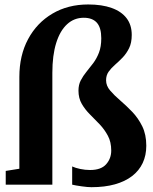

<svg xmlns="http://www.w3.org/2000/svg" viewBox="-20 -806 667 838"><path d="M379 11Q362.5 11 336 7.2Q309.5 3.5 295 0V-79.5Q309 -73 330.2 -68.5Q351.5 -64 373.5 -64Q421 -64 443.2 -89Q465.5 -114 465.5 -149Q465.5 -186 451 -213.2Q436.5 -240.5 415.5 -262.8Q394.5 -285 373 -306.2Q351.5 -327.5 337 -352.5Q322.5 -377.5 322.5 -410.5Q322.5 -436 332.5 -455.2Q342.5 -474.5 357.2 -492.5Q372 -510.5 387 -530.5Q402 -550.5 412 -576.5Q422 -602.5 422 -639Q422 -685 402.8 -706.8Q383.5 -728.5 345.5 -728.5Q303.5 -728.5 272.8 -700.2Q242 -672 225.2 -618.2Q208.5 -564.5 208.5 -488V0H5V-60L64.5 -69.5V-470Q64.5 -564.5 102.8 -635.5Q141 -706.5 208.8 -746.5Q276.5 -786.5 365 -786.5Q425 -786.5 467.5 -771.2Q510 -756 532.5 -726.5Q555 -697 555 -653.5Q555 -619 543.5 -595.8Q532 -572.5 515.5 -555.2Q499 -538 482.2 -523.5Q465.5 -509 454.2 -493.2Q443 -477.5 443 -455.5Q443 -431.5 460.8 -410.8Q478.5 -390 504.8 -367.5Q531 -345 557 -318Q583 -291 600.8 -255Q618.5 -219 618.5 -170Q618.5 -128 602.8 -94.5Q587 -61 556.5 -37.5Q526 -14 481.5 -1.5Q437 11 379 11Z"/></svg>

Font: Merriweather Light 18pt
Style: Bold
Weight: 700
Version: Version 2.100